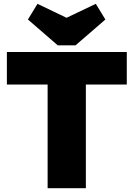

<svg xmlns="http://www.w3.org/2000/svg" viewBox="-20 -984 699 1004"><path d="M229 0H429V-542H643V-712H16V-542H229ZM126 -882 282 -747H375L531 -882L481 -964L328 -891L176 -964Z"/></svg>

Font: MV Cash Black
Style: Regular
Weight: 900
Designer: Rodrigo Fuenzalida
Foundry: fragTYPE
Version: Version 1.100;Glyphs 3.1.2 (3151)